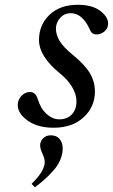

<svg xmlns="http://www.w3.org/2000/svg" viewBox="-20 -522 472 803"><path d="M54.2 -83Q54.2 -104 69.3 -120.6Q84.5 -137.2 106 -137.2Q128.9 -137.2 138.2 -106.9Q149.9 -67.9 174.8 -45.4Q199.7 -22.9 228 -22.9Q260.3 -22.9 280 -43.2Q299.8 -63.5 299.8 -98.1Q299.8 -127.4 281.5 -158.2Q263.2 -189 231 -214.8Q143.1 -286.1 143.1 -355Q143.1 -418 187 -460Q231 -502 305.2 -502Q365.7 -502 398.9 -476.8Q432.1 -451.7 432.1 -423.8Q432.1 -402.8 416.7 -390.4Q401.4 -377.9 383.8 -377.9Q363.8 -377.9 356 -397.9Q325.2 -466.8 275.9 -466.8Q249 -466.8 231.4 -447Q213.9 -427.2 213.9 -401.9Q213.9 -377.4 228.8 -351.6Q243.7 -325.7 285.2 -292Q335 -251 356 -215.8Q377 -180.7 377 -139.2Q377 -75.2 329.8 -31.5Q282.7 12.2 204.1 12.2Q137.2 12.2 95.7 -17.6Q54.2 -47.4 54.2 -83ZM111.8 247.1Q167 193.8 167 155.8Q167 140.6 157.5 120.6Q147.9 100.6 147.9 85.9Q147.9 68.8 160.4 56.4Q172.9 43.9 191.9 43.9Q216.8 43.9 229.5 59.6Q242.2 75.2 242.2 98.1Q242.2 123 231.9 147Q221.7 170.9 202.6 192.1Q183.6 213.4 166.7 228.3Q149.9 243.2 126 261.2Z"/></svg>

Font: Linguistics Pro
Style: Italic
Weight: 400
Italic angle: -12°
Designer: Stefan Peev, Context Ltd
Foundry: Stefan Peev, Context Ltd
Version: Version 001.000